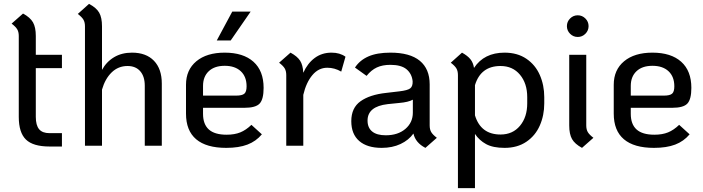

<svg xmlns="http://www.w3.org/2000/svg" viewBox="-20 -753 3632 992"><path d="M165 -401V-149Q165 -106 182 -85.5Q199 -65 236 -65H300V4H236Q151 4 114 -32Q77 -68 77 -149V-567Q77 -588 69 -601.5Q61 -615 40 -631L99 -683Q136 -663 150.5 -637.5Q165 -612 165 -567V-470H300V-401Z M816 -321V0H728V-310Q728 -358 704.5 -385Q681 -412 639 -412Q591 -412 557 -379Q523 -346 507 -290V0H419V-617Q419 -638 411 -651.5Q403 -665 382 -681L440 -733Q478 -713 492.5 -687.5Q507 -662 507 -617V-392Q530 -434 569.5 -457.5Q609 -481 662 -481Q735 -481 775.5 -439Q816 -397 816 -321Z M1279 -108 1333 -59Q1303 -23 1258.5 -6Q1214 11 1149 11Q1046 11 993.5 -33.5Q941 -78 941 -166V-315Q941 -392 994.5 -436.5Q1048 -481 1141 -481Q1237 -481 1289.5 -434Q1342 -387 1342 -299Q1342 -240 1321.5 -218Q1301 -196 1243 -196H1029V-165Q1029 -111 1059 -84Q1089 -57 1151 -57Q1192 -57 1221.5 -69Q1251 -81 1279 -108ZM1029 -309V-259H1200Q1231 -259 1242.5 -269Q1254 -279 1254 -307Q1254 -357 1224 -385Q1194 -413 1141 -413Q1088 -413 1058.5 -385Q1029 -357 1029 -309ZM1180 -693H1275L1172 -544H1100Z M1765 -460 1743 -383Q1709 -403 1671 -403Q1626 -403 1594 -365Q1562 -327 1547 -263V0H1459V-365Q1459 -386 1451 -399.5Q1443 -413 1422 -429L1481 -481Q1516 -462 1530.5 -439.5Q1545 -417 1547 -377Q1569 -426 1606 -453.5Q1643 -481 1693 -481Q1736 -481 1765 -460Z M2237 -41 2178 11Q2127 -15 2116 -63Q2092 -29 2049.5 -9Q2007 11 1952 11Q1877 11 1836 -24.5Q1795 -60 1795 -127Q1795 -196 1843 -230Q1891 -264 1975 -273L2043 -281Q2086 -286 2099.5 -296.5Q2113 -307 2112 -333Q2108 -372 2080.5 -395Q2053 -418 1997 -418Q1956 -418 1927 -404.5Q1898 -391 1874 -361L1814 -404Q1839 -442 1883.5 -461.5Q1928 -481 1997 -481Q2098 -481 2149 -439Q2200 -397 2200 -317V-105Q2200 -84 2208 -70.5Q2216 -57 2237 -41ZM2113 -171V-238Q2090 -225 2042 -221L1983 -215Q1879 -203 1879 -130Q1879 -93 1903 -73.5Q1927 -54 1973 -54Q2036 -54 2074.5 -87Q2113 -120 2113 -171Z M2792 -251V-219Q2792 -157 2769 -104.5Q2746 -52 2699.5 -20.5Q2653 11 2587 11Q2527 11 2491.5 -8.5Q2456 -28 2434 -61V219H2346V-365Q2346 -386 2338 -399.5Q2330 -413 2309 -429L2367 -481Q2396 -465 2410.5 -447Q2425 -429 2429 -402Q2481 -481 2587 -481Q2653 -481 2699.5 -449.5Q2746 -418 2769 -365.5Q2792 -313 2792 -251ZM2704 -251Q2704 -322 2666.5 -367Q2629 -412 2566 -412Q2464 -412 2434 -313V-157Q2464 -58 2566 -58Q2629 -58 2666.5 -103Q2704 -148 2704 -219Z M2909 -618Q2909 -641 2925.5 -657.5Q2942 -674 2965 -674Q2988 -674 3004.5 -657.5Q3021 -641 3021 -618Q3021 -595 3004.5 -578.5Q2988 -562 2965 -562Q2942 -562 2925.5 -578.5Q2909 -595 2909 -618ZM2921 -105V-470H3009V-105Q3009 -84 3017 -70.5Q3025 -57 3046 -41L2987 11Q2950 -9 2935.5 -34.5Q2921 -60 2921 -105Z M3489 -108 3543 -59Q3513 -23 3468.5 -6Q3424 11 3359 11Q3256 11 3203.5 -33.5Q3151 -78 3151 -166V-315Q3151 -392 3204.5 -436.5Q3258 -481 3351 -481Q3447 -481 3499.5 -434Q3552 -387 3552 -299Q3552 -240 3531.5 -218Q3511 -196 3453 -196H3239V-165Q3239 -111 3269 -84Q3299 -57 3361 -57Q3402 -57 3431.5 -69Q3461 -81 3489 -108ZM3239 -309V-259H3410Q3441 -259 3452.5 -269Q3464 -279 3464 -307Q3464 -357 3434 -385Q3404 -413 3351 -413Q3298 -413 3268.5 -385Q3239 -357 3239 -309Z"/></svg>

Font: KoHo Medium
Style: Regular
Weight: 500
Version: Version 1.000; ttfautohint (v1.6)